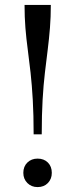

<svg xmlns="http://www.w3.org/2000/svg" viewBox="-20 -755 306 782"><path d="M187 -735H80Q80 -685 83.5 -641.5Q87 -598 93 -553.5Q99 -509 104.5 -459Q110 -409 113.5 -348Q117 -287 117 -208H150Q150 -287 153.5 -348Q157 -409 163 -459.5Q169 -510 174.5 -554Q180 -598 183.5 -642Q187 -686 187 -735ZM133 7Q108 7 91.5 -9.5Q75 -26 75 -51Q75 -77 91.5 -93Q108 -109 133 -109Q159 -109 175 -93Q191 -77 191 -51Q191 -26 175 -9.5Q159 7 133 7Z"/></svg>

Font: Roboto Serif 144pt
Style: Regular
Weight: 400
Version: Version 1.008